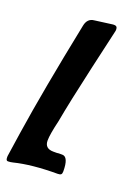

<svg xmlns="http://www.w3.org/2000/svg" viewBox="-161 -784 601 833"><g transform="rotate(20 139.5 -367.0)"><path d="M-14 -10Q-23 -10 -23 -24V-31L-6 -145Q25 -350 91 -675Q98 -710 129 -713L212 -724H218Q232 -724 232 -709Q232 -701 231 -699L189 -515Q150 -343 133 -249Q117 -182 117 -154Q117 -117 157 -117H173L182 -118H198Q227 -118 227 -51Q227 -41 223 -37Q219 -33 208 -33Q89 -33 9 -13Q-3 -10 -14 -10Z"/></g></svg>

Font: Bangerz Fix
Style: Regular
Weight: 400
Designer: vernon adams
Foundry: Vernon Adams
Version: Version 2.10;December 28, 2023;FontCreator 13.0.0.2683 64-bi